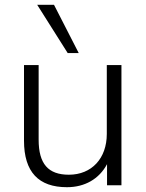

<svg xmlns="http://www.w3.org/2000/svg" viewBox="-20 -772 609 800"><path d="M259 8C333 8 393 -26 426 -88V0H486V-501H425V-214C425 -112 362 -44 267 -44C181 -44 141 -89 141 -190V-501H80V-186C80 -55 141 8 259 8ZM262 -551H308L205 -752H135Z"/></svg>

Font: Poppy and Pepper Light
Style: Regular
Weight: 300
Designer: Thy Ha
Foundry: Thy Ha
Version: Version 0.001;Glyphs 3.2 (3227)